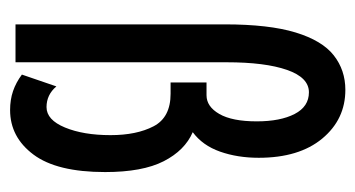

<svg xmlns="http://www.w3.org/2000/svg" viewBox="-186 -524 721 390"><g transform="rotate(90 175.0 -329.5)"><path d="M204 11Q183 11 165.5 5Q148 -1 132 -13L156 -83Q173 -63 198 -63Q224 -63 239.5 -100.5Q255 -138 255 -193Q255 -246 237 -280.5Q219 -315 171 -315H148V-388H174Q197 -388 212 -414Q227 -440 227 -490Q227 -538 212 -567Q197 -596 168 -596Q138 -596 122.5 -551.5Q107 -507 107 -429V0H30V-425Q30 -515 46.5 -569Q63 -623 93 -646.5Q123 -670 163 -670Q223 -670 262 -623Q301 -576 301 -494Q301 -451 288.5 -415.5Q276 -380 249 -360Q286 -344 308 -301Q330 -258 330 -182Q330 -84 294.5 -36.5Q259 11 204 11Z"/></g></svg>

Font: Inconsolata ExtraCondensed SemiBold
Style: Regular
Weight: 600
Width: 2
Monospace: yes
Designer: Raph Levien, Cyreal, Brenton Simpson
Foundry: Raph Levien, Cyreal, Google
Version: Version 3.001; ttfautohint (v1.8.2.53-6de2)